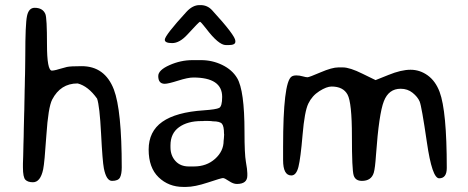

<svg xmlns="http://www.w3.org/2000/svg" viewBox="-20 -737 1854 760"><path d="M117.2 -706.1Q149.4 -706.1 159.7 -681.2Q166 -665.5 166 -561.5Q166 -457.5 185.5 -457.5Q191.4 -457.5 203.1 -460.4L213.4 -463.4Q231 -468.8 244.6 -471.9Q258.3 -475.1 303.2 -475.1Q395 -475.1 430.7 -382.8Q461.9 -300.8 461.9 -74.2Q461.9 -48.3 455.1 -34.7Q448.2 -21 423.3 -21Q400.9 -21 391.1 -70.8Q385.7 -98.6 380.1 -208Q374.5 -317.4 364.3 -346.7Q329.1 -396 287.6 -406.7Q287.6 -406.7 286.6 -406.7Q219.7 -406.7 186.5 -342.8Q170.9 -312.5 163.6 -202.1Q156.2 -91.8 150.9 -66.9Q140.1 -15.6 110.4 -15.6Q90.3 -15.6 80.6 -25.4Q70.8 -35.2 70.8 -74.7V-89.4L71.8 -119.6Q72.8 -150.4 72.8 -166L73.7 -196.8Q74.2 -212.4 74.2 -227.1L75.7 -288.1L76.2 -303.2Q76.7 -318.4 76.7 -334L77.1 -349.6Q77.6 -365.2 77.6 -379.9L78.1 -395.5Q78.6 -411.1 78.6 -426.3L79.1 -441.4Q79.6 -456.5 79.6 -471.7L80.1 -517.1Q80.1 -641.6 86.9 -673.8Q93.8 -706.1 117.2 -706.1Z M727.5 -78.1H747.6Q797.9 -78.1 831.5 -108.4Q865.2 -138.7 865.2 -179.7Q866.2 -185.5 866.2 -189L867.2 -204.6L866.7 -208Q866.7 -237.8 858.4 -247.3Q850.1 -256.8 822.3 -256.8L815.4 -257.8L801.8 -258.3H787.6L784.2 -257.8H777.3Q722.2 -257.8 688.5 -233.4Q654.8 -209 654.8 -161.6V-154.3Q654.8 -121.6 674.3 -99.9Q693.8 -78.1 727.5 -78.1ZM885.3 -558.6H874Q845.2 -558.6 795.4 -624.5Q774.9 -650.9 771.5 -650.9Q768.1 -650.9 722.2 -600.6Q690.9 -566.4 661.6 -566.4Q632.3 -566.4 632.3 -579.6Q632.3 -596.7 718.3 -690.4Q742.7 -716.8 769.5 -716.8H773.9Q800.8 -716.8 819.3 -696.8Q911.6 -596.2 911.6 -575.2V-571.8Q911.6 -558.6 885.3 -558.6ZM745.1 -430.2Q724.1 -430.2 684.8 -417.7Q645.5 -405.3 632.3 -405.3Q606.4 -405.3 606.4 -436Q606.4 -459.5 650.9 -479.2Q695.3 -499 742.2 -499H775.9Q820.3 -499 859.6 -480Q898.9 -460.9 918.5 -428.2Q947.8 -379.4 947.8 -215.3Q947.8 -127.4 953.4 -96.2Q959 -64.9 959 -51.3V-42Q959 -8.8 917.5 -8.8Q903.3 -8.8 886.2 -20.5Q869.1 -32.2 862.5 -32.2Q856 -32.2 803.2 -14.6Q750.5 2.9 716.8 2.9H705.6Q647.5 2.9 607.9 -35.2Q568.4 -73.2 568.4 -145Q568.4 -216.8 622.6 -254.9Q676.8 -293 786.6 -300.3Q835.4 -303.7 847.4 -309.8Q859.4 -315.9 859.4 -353.5Q859.4 -430.2 745.1 -430.2Z M1133.3 -42.5Q1100.6 -42.5 1100.6 -103V-156.2Q1100.6 -410.2 1133.8 -433.6Q1140.6 -438.5 1153.1 -438.5Q1165.5 -438.5 1178.2 -434.8Q1190.9 -431.2 1197.3 -431.2Q1203.6 -431.2 1249 -450.7Q1294.4 -470.2 1319.3 -470.2H1336.9Q1364.7 -470.2 1415 -445.1Q1465.3 -419.9 1466.6 -419.9Q1467.8 -419.9 1517.8 -440.4Q1567.9 -460.9 1605 -460.9Q1642.1 -460.9 1673.1 -438.5Q1704.1 -416 1720.2 -373Q1748.5 -297.4 1748.5 -72.3Q1748.5 -31.2 1718.3 -31.2Q1690.4 -31.2 1669.7 -174.1Q1648.9 -316.9 1641.1 -335.2Q1633.3 -353.5 1613.3 -369.6Q1593.3 -385.7 1565.9 -385.7Q1518.6 -385.7 1499.5 -336.4Q1480 -287.1 1468.3 -123.5Q1464.8 -70.8 1459.5 -53.2Q1449.7 -21 1412.6 -21Q1386.7 -21 1379.9 -43Q1373 -64.9 1373 -197.8Q1373 -330.6 1355.7 -362.5Q1338.4 -394.5 1292.5 -394.5Q1272.9 -394.5 1244.1 -376.2Q1215.3 -357.9 1200.4 -326.9Q1185.5 -295.9 1177.7 -203.4Q1169.9 -110.8 1161.4 -76.7Q1152.8 -42.5 1133.3 -42.5Z"/></svg>

Font: Averia Sans Libre Light
Style: Regular
Weight: 300
Version: Version 1.002